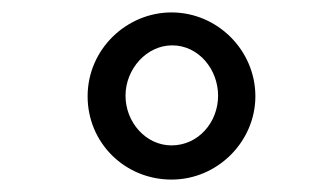

<svg xmlns="http://www.w3.org/2000/svg" viewBox="-20 -659 540 309"><path d="M256 -370C331 -370 391 -432 391 -504C391 -578 330 -639 256 -639C184 -639 121 -580 121 -504C121 -429 181 -370 256 -370ZM256 -425C215 -425 182 -462 182 -505C182 -548 216 -586 257 -586C300 -586 331 -547 331 -505C331 -462 299 -425 256 -425Z"/></svg>

Font: Inconsolata Thin
Style: Regular
Weight: 100
Monospace: yes
Designer: Raph Levien, Cyreal, Brenton Simpson
Foundry: Raph Levien, Cyreal, Google
Version: Version 3.100